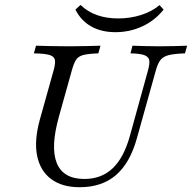

<svg xmlns="http://www.w3.org/2000/svg" viewBox="-20 -759 790 790"><path d="M308.1 11.3Q234.7 11.3 189.9 -22.6Q145.2 -56.5 132.7 -118.1Q120.2 -179.8 143.5 -265.3L200.8 -470.2Q208.9 -499.2 205.6 -513.3Q202.4 -527.4 182.7 -533.1Q162.9 -538.7 119.4 -539.5L128.2 -571Q150.8 -570.2 185.9 -569.4Q221 -568.5 264.5 -568.5Q302.4 -568.5 335.5 -569.4Q368.5 -570.2 393.5 -571L384.7 -539.5Q343.5 -537.9 323 -532.7Q302.4 -527.4 293.1 -513.3Q283.9 -499.2 275.8 -470.2L222.6 -279.8Q187.1 -153.2 213.7 -87.9Q240.3 -22.6 327.4 -22.6Q396.8 -22.6 443.1 -66.1Q489.5 -109.7 514.5 -200L588.7 -468.5Q596.8 -497.6 594 -511.7Q591.1 -525.8 573.4 -532.3Q555.6 -538.7 516.9 -539.5L525 -571Q544.4 -570.2 573.4 -569.4Q602.4 -568.5 637.1 -568.5Q672.6 -568.5 701.6 -569.4Q730.6 -570.2 750 -571L741.1 -539.5Q697.6 -537.9 674.6 -532.3Q651.6 -526.6 640.3 -512.1Q629 -497.6 621 -468.5L543.5 -191.1Q515.3 -88.7 457.3 -38.7Q399.2 11.3 308.1 11.3ZM454.8 -626.6Q397.6 -626.6 355.6 -650Q313.7 -673.4 290.3 -719.4L311.3 -738.7Q340.3 -710.5 379.4 -696.8Q418.5 -683.1 466.1 -683.1Q515.3 -683.1 560.1 -697.2Q604.8 -711.3 636.3 -737.9L653.2 -719.4Q616.9 -674.2 565.3 -650.4Q513.7 -626.6 454.8 -626.6Z"/></svg>

Font: Playfair 12pt Light
Style: Italic
Weight: 300
Italic angle: -15.6°
Designer: Claus Eggers Sørensen
Foundry: Claus Eggers Sørensen
Version: Version 2.000;gftools[0.9.28]